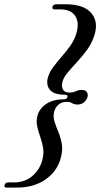

<svg xmlns="http://www.w3.org/2000/svg" viewBox="-83 -754 469 900"><path d="M233 -299Q235.5 -310 222 -310Q172 -310 152.8 -330.8Q133.5 -351.5 140 -385Q146 -411 164 -436Q182 -461 204.5 -486.5Q227 -512 246.5 -539.5Q266 -567 275 -598Q290 -648 269.8 -679Q249.5 -710 199.5 -710H173.5Q159.5 -710 163 -722.5Q166.5 -734 181 -734H224.5Q308.5 -734 343.8 -694Q379 -654 360.5 -592Q349 -553.5 326 -521.8Q303 -490 278 -463.2Q253 -436.5 233.5 -413Q214 -389.5 209 -367.5Q204.5 -346.5 212.8 -333.2Q221 -320 243.5 -320Q259.5 -320 272.2 -326.2Q285 -332.5 300.5 -332.5Q317.5 -332.5 324.2 -322.2Q331 -312 327 -298.5Q323 -284.5 310.5 -274.2Q298 -264 281 -264Q265 -264 255.5 -270.2Q246 -276.5 229.5 -276.5Q206.5 -276.5 191.5 -263.8Q176.5 -251 171 -230.5Q165 -208 172.2 -184.8Q179.5 -161.5 190.5 -135.5Q201.5 -109.5 206.8 -78.8Q212 -48 201 -10.5Q184.5 49.5 130 87.5Q75.5 125.5 -7 125.5H-50.5Q-66 125.5 -61.5 113Q-58 101 -43.5 101H-17.5Q32.5 101 67.5 72Q102.5 43 115.5 -4Q123.5 -34.5 119 -61.2Q114.5 -88 105.5 -113Q96.5 -138 91.2 -162.5Q86 -187 93 -213Q102.5 -246.5 134.8 -267.5Q167 -288.5 216.5 -288.5Q230 -288.5 233 -299Z"/></svg>

Font: Fraunces 72pt
Style: Italic
Weight: 400
Italic angle: -16°
Version: Version 1.000;[b76b70a41]